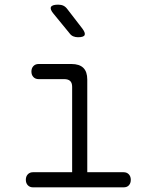

<svg xmlns="http://www.w3.org/2000/svg" viewBox="-20 -805 640 825"><path d="M511 -65Q525 -65 533.5 -56Q542 -47 542 -32.5Q542 -18 534 -9Q526 0 511 0H122Q108 0 99.5 -9Q91 -18 91 -32.5Q91 -47 99.5 -56Q108 -65 122 -65H290V-432Q290 -449 281.5 -457Q273 -465 256 -465H146Q132 -465 123.5 -474Q115 -483 115 -497.5Q115 -512 123.5 -521Q132 -530 146 -530H287Q321 -530 338 -513.5Q355 -497 355 -463V-65ZM278 -663 210 -746Q194 -765 199 -775Q204 -785 230 -785Q243 -785 252.5 -780.5Q262 -776 270 -765L334 -682Q348 -663 343.5 -654Q339 -645 315 -645Q304 -645 294.5 -649Q285 -653 278 -663Z"/></svg>

Font: Maple Mono NL ExtraLight
Style: Regular
Weight: 275
Monospace: yes
Designer: subframe7536
Version: Version 7.000